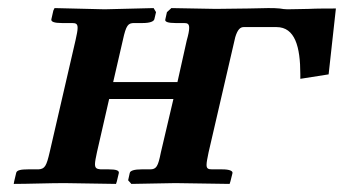

<svg xmlns="http://www.w3.org/2000/svg" viewBox="-20 -454 851 475"><path d="M595 -433C571 -433 538 -432 514 -432L404 -434L393 -424L389 -406C387 -400 396 -397 414 -397H435C444 -397 448 -395 448 -385C448 -378 446 -368 442 -354L419 -251H260L284 -355C292 -392 297 -397 312 -397H333C351 -397 361 -401 362 -407L366 -424L360 -434C324 -433 274 -432 239 -431L115 -434L112 -428L107 -406C106 -400 115 -397 133 -397H158C168 -397 172 -395 172 -385C172 -378 170 -369 167 -355L103 -78C94.9 -43 91 -36 75 -35H49C32 -35 21 -33 20 -26L15 -5L14 1C48 1 104 -1 139 -1L267 1L269 -5L274 -26C275 -32 268 -35 249 -35H229C219 -36 215 -38 215 -48C215 -54 217 -64 220 -78L250 -209H409L378 -77C371 -42 367 -35 351 -35H330C313 -35 302 -32 301 -26L297 -8L305 1C336 0 382 0 414 -1L548 1L550 -5L555 -25C557 -31 548 -35 530 -35H505C495 -35 491 -37 491 -46C491 -53 493 -62 496 -77L562 -362C568 -382 575 -387 583 -387H664C710 -387 723 -338 723 -270V-259L793 -270L811 -433C798 -433 761 -433 744 -432C728 -432 711 -431 691 -431C684 -431 679 -432 672 -433C664 -434 653 -434 643 -434Z"/></svg>

Font: Linux Libertine O
Style: Bold Italic
Weight: 700
Italic angle: -11.5°
Designer: Philipp H. Poll
Foundry: Philipp H. Poll
Version: Version 4.1.0